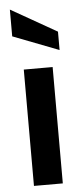

<svg xmlns="http://www.w3.org/2000/svg" viewBox="-54 -792 349 822"><g transform="rotate(-5 120.0 -380.5)"><path d="M58 0V-500H182V0ZM218 -570 21 -646V-761L218 -649Z"/></g></svg>

Font: Cabin Resolve
Style: Bold-Resolve
Weight: 700
Designer: Pablo Impallari
Foundry: Pablo Impallari. http://www.impallari.com Igino Marini. http://www.ikern.com
Version: Version 3.001